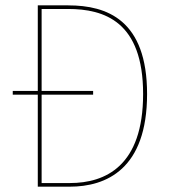

<svg xmlns="http://www.w3.org/2000/svg" viewBox="-20 -701 653 721"><path d="M236.6 -680.9H121.9V-359.6H27.9V-345.6H121.9V0H241.9C378.7 0 532.3 -65.6 532.3 -348C532.3 -626.4 381.4 -680.8 236.6 -680.8ZM242.3 -13.6H136.3V-345.6H329.7V-359.6H136.3V-667.3H235.3C372.3 -667.3 517.4 -619.7 517.4 -348C517.4 -77.8 376.1 -13.6 242.3 -13.6Z"/></svg>

Font: Fira Sans Hair
Style: Regular
Weight: 100
Designer: bBox Type GmbH & Carrois Corporate GbR & Edenspiekermann AG
Foundry: bBox Type GmbH & Carrois Corporate GbR & Edenspiekermann AG
Version: Version 4.300;PS 004.300;hotconv 1.0.88;makeotf.lib2.5.64775